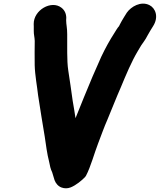

<svg xmlns="http://www.w3.org/2000/svg" viewBox="-20 -813 867 1042"><path d="M162.9 -682.6 163.3 -669.6C163.4 -660.9 163.4 -652.4 163.3 -645.5C162.9 -625.1 168 -611 168.5 -590.8C168.5 -554 167.1 -500.7 168.3 -459.4C169.7 -404.3 181.5 -344.5 186.9 -294.6C187 -294.4 187 -293.9 187.1 -293.6C198 -225.1 211.1 -138 222.8 -71.5C229.2 -28 235.5 22.6 246.8 65.7C250.2 84.9 254.4 104.6 263.5 122.9C263.5 122.9 263.7 123.7 263.8 124.2L276.1 164.8C282.6 182.4 296.2 198.3 314.2 204.7C329.2 210.1 346.6 210.9 364 203.8C393 192 424.3 166 441.5 148C443.1 146.2 445.3 143.4 446.6 140.9C472.2 92.9 492.8 15.5 512.4 -34.4C530.7 -81.9 544.5 -121.9 563.2 -164.3C580.7 -205.7 615.9 -295 634.5 -336.3C664.9 -409.3 694 -479.3 728.4 -536.7L746.2 -566.5C757.1 -583.7 767.5 -594.1 780.8 -620.6C789.2 -636.4 800.9 -655.1 810.9 -671.1C843.1 -721.8 823.4 -769.1 791.1 -785.2C744.5 -808.7 691.2 -777 668.2 -744.2C657.7 -729.2 649.8 -713.2 640.7 -699.2C633.6 -688.2 627.8 -673.3 625.9 -670.9C617.6 -662.1 610.6 -649.8 602 -635.9C575.3 -594.4 553.1 -554.5 529.7 -505.4C495.9 -430.2 468.4 -366.2 435.1 -283.9C418 -240.2 404.2 -207.1 389.8 -171.6C385.3 -200.7 381.3 -228.2 374.5 -265.5C366 -326.2 359.8 -371 350.5 -430.4C341.9 -487 345.8 -562.3 344.7 -627C344.9 -662.4 339.2 -678.3 339 -703.4L339.7 -716.8C339.1 -739.9 330.2 -758.2 313.4 -771.2C259.2 -813.5 162.2 -759 162.9 -682.6Z"/></svg>

Font: Smoothie
Style: BdIt
Weight: 700
Foundry: Cannot Into Space Fonts
Version: Version 0.8